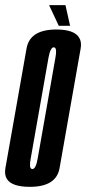

<svg xmlns="http://www.w3.org/2000/svg" viewBox="-47 -721 335 745"><path d="M69 4Q-1.5 4 -20.5 -27Q-30.5 -43.5 -26 -69Q-13 -142 15 -300.5Q43 -459.5 56 -533Q69 -606.5 171.5 -606.5Q241 -606.5 260 -575Q270.5 -558.5 266 -533Q253 -459.5 225 -300.5Q197 -142 184.2 -69Q171.5 4 69 4ZM78.5 -65Q92 -65 99 -104.8Q106 -144.5 133.5 -300.5Q161 -457 168 -497Q174.5 -532 165 -536.5Q163.5 -537.5 162 -537.5Q148.5 -537.5 141.2 -497.2Q134 -457 106.5 -300.5Q79 -144.5 72 -105Q65.5 -70.5 75 -66Q76.5 -65 78.5 -65ZM181 -621 143.5 -701H207L225 -621Z"/></svg>

Font: Anybody UltraCondensed Medium
Style: Italic
Weight: 500
Width: 1
Italic angle: -10°
Designer: Tyler Finck
Foundry: Etcetera Type Company
Version: Version 1.010; ttfautohint (v1.8.3) -l 8 -r 50 -G 200 -x 14 